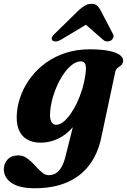

<svg xmlns="http://www.w3.org/2000/svg" viewBox="-69 -740 670 1014"><path d="M465.1 -10.4Q447 74 401.6 133.2Q356.3 192.3 284.3 223.3Q212.3 254.2 113.7 254.2Q34.3 254.2 -7.3 226.4Q-48.9 198.5 -48.9 153.6Q-48.9 123.6 -28.6 102.1Q-8.3 80.6 26.9 80.6Q53.3 80.6 74.8 96.4Q96.3 112.1 114.9 132.9Q133.5 153.7 151.4 169.5Q169.4 185.2 188.5 185.2Q208.4 185.2 225.1 175.5Q241.8 165.8 255 143.7Q268.3 121.7 277.2 85L341.4 -171.6L364.4 -157.7Q347.5 -105.3 314.2 -66.7Q280.9 -28.1 237.3 -7.3Q193.7 13.5 144.8 13.5Q102.3 13.5 72.3 -4.6Q42.3 -22.6 28.6 -59.2Q14.9 -95.9 20.9 -151.2Q26.2 -200 45.8 -247.5Q65.4 -295.1 98.5 -337Q131.5 -379 177.1 -411Q222.7 -443 280 -461.3Q337.3 -479.6 405 -479.6Q466.6 -479.6 506.4 -471.3Q546.3 -463.1 564.8 -448.9Q583.4 -434.7 581 -417.2Q579 -401.4 570.2 -394.7Q561.4 -387.9 552.1 -381.1Q542.8 -374.3 539.3 -358.1ZM196.4 -156.4Q193.5 -128.1 197.2 -111.5Q201 -95 209.1 -88Q217.2 -81 227.8 -81Q245.3 -81 264.1 -95.2Q282.9 -109.5 301.4 -135.1Q319.9 -160.7 336.3 -194.4Q352.6 -228.1 364.7 -267.8Q376.7 -307.5 382.3 -349.3Q387.9 -384.2 381.8 -400.1Q375.6 -416 358.9 -416Q337.3 -416 315.6 -400.8Q293.9 -385.6 274.1 -359.2Q254.3 -332.8 237.9 -299.3Q221.6 -265.7 210.8 -229Q200.1 -192.3 196.4 -156.4ZM432 -637.4H352.6L476 -529.5Q485.8 -521.1 497.5 -521.1Q509.3 -521.1 518.3 -527Q526.4 -532.5 529.6 -541.9Q532.8 -551.3 526.4 -562.8L460.9 -688.2Q452.3 -703.4 442.2 -711.6Q432.1 -719.8 414.2 -719.8Q395.9 -719.8 381.2 -711.6Q366.6 -703.4 349.3 -688.2L220.8 -562.8Q207.7 -551.3 205.1 -541.9Q202.5 -532.5 207.2 -527Q213.3 -521.1 225.1 -521.1Q236.9 -521.1 251.7 -529.5Z"/></svg>

Font: Fraunces
Style: Italic
Weight: 900
Italic angle: -16°
Version: Version 1.000;[0bf87f6ff]